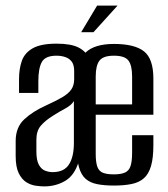

<svg xmlns="http://www.w3.org/2000/svg" viewBox="-20 -661 601 686"><path d="M138 5Q125 5 107.5 2.5Q90 0 74 -10Q58 -20 47 -42Q36 -64 36 -104V-157Q36 -206 66.5 -234.5Q97 -263 144 -284Q179 -300 201.5 -313Q224 -326 234.5 -341Q245 -356 245 -378V-407Q245 -429 236.5 -440.5Q228 -452 213.5 -457Q199 -462 182 -462Q142 -462 129.5 -439.5Q117 -417 117 -371V-329H48V-378Q48 -415 58 -443.5Q68 -472 97 -488.5Q126 -505 182 -505Q234 -505 261 -491Q288 -477 297.5 -452.5Q307 -428 307 -396V-35L261 -83Q246 -34 212.5 -14.5Q179 5 138 5ZM168 -46Q209 -46 226.5 -73.5Q244 -101 244 -150V-300Q235 -285 213.5 -273.5Q192 -262 170 -248Q141 -230 125.5 -211.5Q110 -193 110 -162V-120Q110 -88 119 -72Q128 -56 141.5 -51Q155 -46 168 -46ZM387 2Q353 2 327.5 -3Q302 -8 286 -22Q270 -36 262 -64Q254 -92 254 -139V-380Q254 -443 286 -473.5Q318 -504 387 -504Q461 -504 494.5 -477.5Q528 -451 528 -380V-251H322V-111Q322 -82 327.5 -66Q333 -50 347 -44Q361 -38 387 -38Q412 -38 426.5 -44.5Q441 -51 446.5 -68Q452 -85 452 -115V-178H528V-143Q528 -96 519.5 -67.5Q511 -39 494 -24Q477 -9 450 -3.5Q423 2 387 2ZM322 -288H452V-388Q452 -427 439 -444.5Q426 -462 387 -462Q349 -462 335.5 -444.5Q322 -427 322 -388ZM270 -546 327 -641H400L314 -546Z"/></svg>

Font: Alumni Sans Thin Medium
Style: Regular
Weight: 500
Version: Version 1.018